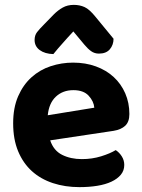

<svg xmlns="http://www.w3.org/2000/svg" viewBox="-20 -753 583 788"><path d="M186 -177Q200 -135 235 -117.5Q270 -100 316 -100Q358 -100 395 -111.5Q432 -123 455 -137Q470 -127 480 -111Q490 -95 490 -76Q490 -53 476 -36Q462 -19 437.5 -7.5Q413 4 379.5 9.5Q346 15 306 15Q247 15 197 -1.5Q147 -18 111 -50.5Q75 -83 54.5 -132Q34 -181 34 -247Q34 -311 54.5 -358Q75 -405 109.5 -436Q144 -467 188.5 -481.5Q233 -496 280 -496Q331 -496 373.5 -480.5Q416 -465 446.5 -437Q477 -409 494 -370Q511 -331 511 -285Q511 -253 494 -237Q477 -221 446 -216ZM176 -280 367 -311Q365 -337 344 -360Q323 -383 281 -383Q238 -383 209.5 -356.5Q181 -330 176 -280ZM281 -624Q268 -610 257.5 -598.5Q247 -587 237.5 -576Q228 -565 218.5 -554.5Q209 -544 199 -531Q164 -532 143 -547.5Q122 -563 122 -589Q122 -608 132 -621Q142 -634 162 -654L201 -694Q218 -711 237.5 -722Q257 -733 283 -733Q307 -733 327 -724Q347 -715 372 -684L446 -594Q446 -569 431 -551Q416 -533 386 -533Q368 -533 354 -543Q340 -553 326 -570Z"/></svg>

Font: Baloo 2 Latin
Style: Bold
Weight: 400
Designer: Sarang Kulkarni and Ek Type
Foundry: Ek Type
Version: Version 1.001